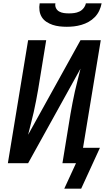

<svg xmlns="http://www.w3.org/2000/svg" viewBox="-20 -975 640 1147"><path d="M379 -815Q357 -815 335.5 -817.5Q314 -820 294.5 -826.5Q275 -833 257.5 -844.5Q240 -856 229.5 -873Q219 -890 216 -911.5Q213 -933 217 -955H311Q308 -940 314.5 -926.5Q321 -913 334 -906Q347 -899 362 -897Q377 -895 392 -895Q407 -895 423 -897Q439 -899 454 -906Q469 -913 479.5 -926.5Q490 -940 493 -955H587Q583 -933 573 -911.5Q563 -890 546.5 -873Q530 -856 509.5 -844.5Q489 -833 466.5 -826.5Q444 -820 422.5 -817.5Q401 -815 379 -815ZM364 152 434 0H353L401 -294Q407 -328 413.5 -362Q420 -396 427.5 -429.5Q435 -463 444 -497Q453 -531 461 -565L148 0H27L148 -735H256L208 -441Q202 -407 195.5 -373Q189 -339 181.5 -305.5Q174 -272 165 -238Q156 -204 148 -170L461 -735H582L476 -92H577L465 152Z"/></svg>

Font: Iosevka SmBd Ex Obl
Style: Regular
Weight: 600
Width: 7
Italic angle: -9°
Monospace: yes
Designer: Belleve Invis
Foundry: Belleve Invis
Version: Version 32.5.0; ttfautohint (v1.8.4)